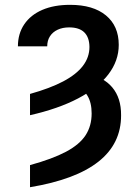

<svg xmlns="http://www.w3.org/2000/svg" viewBox="-20 -573 583 806"><path d="M106 -89.4V-178.7Q189.9 -202.1 245.1 -231.2Q300.3 -260.3 327.9 -296.4Q355.5 -332.5 355.5 -376Q355 -416.5 333.7 -437.3Q312.5 -458 270.5 -458Q242.7 -458 221.9 -448.2Q201.2 -438.5 189.7 -420.7Q178.2 -402.8 178.2 -378.4H55.2Q55.2 -431.6 81.8 -470.9Q108.4 -510.3 157.5 -531.5Q206.5 -552.7 274.4 -552.7Q371.1 -552.7 424.8 -508.3Q478.5 -463.9 478.5 -384.8Q478.5 -317.9 434.8 -260.7Q391.1 -203.6 307.9 -159.9Q224.6 -116.2 106 -89.4ZM299.3 -208 341.8 -263.7Q413.6 -251 451.2 -206.3Q488.8 -161.6 488.3 -89.4Q488.8 30.3 393.1 105.7Q297.4 181.2 106 212.9V120.1Q200.2 94.2 257.1 64Q314 33.7 339.4 -5.4Q364.7 -44.4 364.7 -96.7Q364.7 -142.1 347.2 -171.1Q329.6 -200.2 299.3 -208Z"/></svg>

Font: Inter Cardless Tabular Medium
Style: Regular
Weight: 500
Designer: Rasmus Andersson
Foundry: rsms
Version: Version 4.000;git-4fc901f